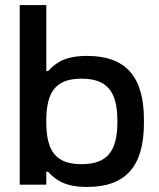

<svg xmlns="http://www.w3.org/2000/svg" viewBox="-20 -730 630 759"><path d="M549 -244V-256C549 -430 475 -509 324 -509C241 -509 202 -484 170 -449H163V-710H58V0H163V-51H170C202 -16 241 9 324 9C475 9 549 -70 549 -244ZM163 -247V-253C163 -370 203 -419 302 -419C402 -419 444 -370 444 -253V-247C444 -130 402 -81 302 -81C203 -81 163 -130 163 -247Z"/></svg>

Font: LT Wave Alt Medium
Style: Regular
Weight: 500
Designer: Daniel Lyons
Version: Version 2.5 (Glyphs App)